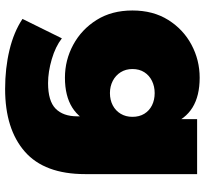

<svg xmlns="http://www.w3.org/2000/svg" viewBox="-45 -552 801 751"><g transform="rotate(90 355.5 -176.5)"><path d="M328 204Q247 204 176 187Q105 170 54 136L130 -18Q162 7 211.5 21.5Q261 36 305 36Q375 36 405 6.5Q435 -23 435 -78V-124L445 -294L446 -464V-547H661V-109Q661 50 573 127Q485 204 328 204ZM284 -30Q215 -30 155 -62.5Q95 -95 58 -154Q21 -213 21 -294Q21 -375 58 -434Q95 -493 155 -525Q215 -557 284 -557Q355 -557 400.5 -529Q446 -501 468 -442.5Q490 -384 490 -294Q490 -204 468 -145.5Q446 -87 400.5 -58.5Q355 -30 284 -30ZM344 -206Q371 -206 392 -217Q413 -228 425 -248Q437 -268 437 -294Q437 -321 425 -340.5Q413 -360 392 -370.5Q371 -381 344 -381Q318 -381 296.5 -370.5Q275 -360 262.5 -340.5Q250 -321 250 -294Q250 -268 262.5 -248Q275 -228 296.5 -217Q318 -206 344 -206Z"/></g></svg>

Font: MOST Montserrat Black
Style: Regular
Weight: 900
Designer: Julieta Ulanovsky
Foundry: Julieta Ulanovsky
Version: Version 8.000;March 11, 2024;FontCreator 15.0.0.2926 64-bit